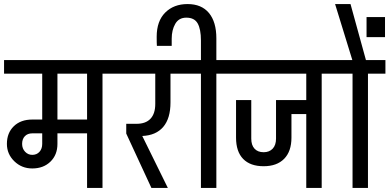

<svg xmlns="http://www.w3.org/2000/svg" viewBox="-30 -926 1919 946"><path d="M561 -563H475V0H399V-269H253V-217Q253 -163 218.5 -129.5Q184 -96 129 -96Q77 -96 40.5 -131.5Q4 -167 4 -217Q4 -271 38 -304Q72 -337 129 -337H178V-563H-10V-630H561ZM399 -337V-563H253V-337ZM178 -269H129Q106 -269 92.5 -255Q79 -241 79 -217Q79 -194 93.5 -178.5Q108 -163 129 -163Q151 -163 164.5 -178Q178 -193 178 -217Z M894 -563H810V-421Q810 -343 774.5 -301Q739 -259 671 -256L797 0H716L592 -268V-316H643Q688 -316 711.5 -341Q735 -366 735 -414V-563H541V-630H894Z M1122 -563H1036V0H960V-563H874V-630H960V-727Q960 -782 944 -810.5Q928 -839 888 -839Q851 -839 833.5 -808.5Q816 -778 816 -735V-700H743Q742 -711 742 -745Q742 -822 784 -864Q826 -906 894 -906Q963 -906 999.5 -862Q1036 -818 1036 -737V-630H1122Z M1641 -563H1555V0H1479V-364H1406V-248Q1406 -180 1370 -143.5Q1334 -107 1269 -107Q1203 -107 1168 -143Q1133 -179 1133 -248V-433H1208V-243Q1208 -211 1224 -193.5Q1240 -176 1269 -176Q1297 -176 1313.5 -193.5Q1330 -211 1330 -243V-433H1479V-563H1102V-630H1641Z M1869 -563H1783V0H1707V-563H1621V-630H1706L1621 -906H1697L1773 -630H1869ZM1867 -743H1776V-842H1867Z"/></svg>

Font: Pragati Narrow
Style: Regular
Weight: 400
Designer: Hector Gatti, Marcela Romero, Pablo Cosgaya and Nicolas Silva
Foundry: Omnibus-Type
Version: Version 1.010; ttfautohint (v1.3)